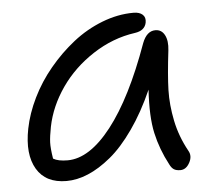

<svg xmlns="http://www.w3.org/2000/svg" viewBox="-42 -553 686 598"><g transform="rotate(-5 300.5 -254.0)"><path d="M143.1 -2Q78.1 -2 50.3 -48.8Q22.5 -95.7 38.1 -174.8Q47.4 -221.7 70.8 -269.5Q94.2 -317.4 129.2 -359.4Q164.1 -401.4 205.8 -434.3Q247.6 -467.3 297.1 -486.6Q346.7 -505.9 396 -505.9Q414.6 -505.9 424.3 -497.1Q434.1 -488.3 431.2 -472.2Q426.3 -447.3 395 -442.9Q325.2 -433.1 263.2 -392.8Q201.2 -352.5 161.4 -295.2Q121.6 -237.8 108.9 -174.8Q103 -144.5 102.3 -126.2Q101.6 -107.9 106.9 -75.2Q122.1 -65.9 151.9 -65.9Q220.2 -65.9 289.3 -154.3Q358.4 -242.7 418 -409.2Q432.1 -445.8 459 -445.8Q478.5 -445.8 488 -427.7Q497.6 -409.7 494.1 -379.9Q484.9 -303.2 483.6 -256.6Q482.4 -210 492.7 -159.9Q502.9 -109.9 528.8 -63Q539.1 -45.9 528.1 -25.4Q517.1 -4.9 499 -4.9Q485.8 -4.9 478.5 -9.8Q471.2 -14.6 465.8 -25.9Q439.5 -75.2 428 -127.2Q416.5 -179.2 421.9 -263.2Q391.6 -194.8 355.2 -143.1Q318.8 -91.3 282.2 -61.3Q245.6 -31.2 210.7 -16.6Q175.8 -2 143.1 -2Z"/></g></svg>

Font: Shantell Sans Bouncy
Style: Italic
Weight: 300
Italic angle: -11.31°
Designer: Stephen Nixon, Anya Danilova, Shantell Martin
Foundry: Arrow Type
Version: Version 1.006;[9816181b4]